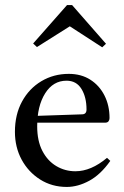

<svg xmlns="http://www.w3.org/2000/svg" viewBox="-20 -731 492 759"><path d="M244 8Q185 8 138.5 -21.5Q92 -51 65.5 -100Q39 -149 39 -210Q39 -278 67 -329.5Q95 -381 143.5 -410Q192 -439 252 -439Q301 -439 337 -416Q373 -393 393 -353.5Q413 -314 413 -264Q413 -257 409 -251.5Q405 -246 395 -246H96V-272L304 -279Q322 -279 322 -298Q322 -347 302 -379.5Q282 -412 243 -412Q190 -412 158.5 -362Q127 -312 127 -232Q127 -174 147.5 -134.5Q168 -95 202.5 -74.5Q237 -54 278 -54Q340 -54 403 -107L416 -95Q378 -41 333 -16.5Q288 8 244 8ZM265 -711 399 -558 384 -544 256 -627 126 -545 111 -559 245 -711Z"/></svg>

Font: Ibarra Real Nova Medium
Style: Regular
Weight: 500
Designer: Jose Maria Ribagorda & Octavio Pardo
Foundry: Jose Maria Ribagorda
Version: Version 2.000